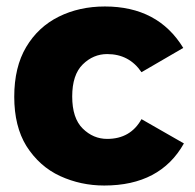

<svg xmlns="http://www.w3.org/2000/svg" viewBox="-20 -567 602 593"><path d="M302 6Q229.5 6 165.8 -23.2Q102 -52.5 61.5 -116Q24 -177 24 -268Q24 -360 61 -422Q98 -484 161.5 -515.5Q225 -547 304 -547Q468 -547 546 -419L417 -344Q379 -400 311 -400Q268 -400 235.5 -368Q203 -336 203 -269Q203 -202 235.5 -170Q268 -138 311 -138Q383 -138 417 -199L548 -124Q475 6 302 6Z"/></svg>

Font: Argentum Novus
Style: Bold
Weight: 700
Designer: Julieta Ulanovsky (font) & Cristiano Sobral (main changes)
Foundry: Julieta Ulanovsky (font) & Cristiano Sobral (main changes)
Version: Version 3.00;November 27, 2020;FontCreator 13.0.0.2655 64-bi